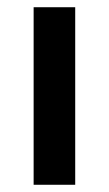

<svg xmlns="http://www.w3.org/2000/svg" viewBox="-20 -511 302 531"><path d="M73 0V-491H188V0Z"/></svg>

Font: TT Toshiba Sans Medium
Style: Regular
Weight: 500
Designer: Paul D. Hunt
Foundry: Toshiba Corporation
Version: Version 2.020;PS 2.000;hotconv 1.0.86;makeotf.lib2.5.63406